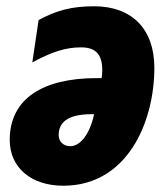

<svg xmlns="http://www.w3.org/2000/svg" viewBox="-20 -582 536 612"><path d="M182 10C384 10 472 -190 472 -366C472 -489 401 -562 280 -562C209 -562 160 -549 103 -518L83 -383C144 -416 188 -431 238 -431C282 -431 306 -412 306 -358C306 -351 305 -342 304 -333H288C116 -333 11 -267 11 -136C11 -48 79 10 182 10ZM204 -116C182 -116 167 -131 167 -151C167 -187 189 -218 272 -218H280C266 -154 236 -116 204 -116Z"/></svg>

Font: Noto Sans Condensed Black
Style: Italic
Weight: 900
Width: 3
Italic angle: -12°
Designer: Monotype Design Team
Foundry: Monotype Imaging Inc.
Version: Version 2.013